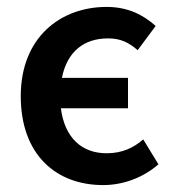

<svg xmlns="http://www.w3.org/2000/svg" viewBox="-20 -523 502 555"><path d="M278 12C334 12 392 -8 438 -48L394 -120C366 -96 334 -80 288 -80C217 -80 167 -124 156 -210H350V-298H159C174 -374 223 -412 292 -412C328 -412 351 -401 378 -378L430 -448C394 -480 350 -503 288 -503C156 -503 40 -416 40 -245C40 -76 142 12 278 12Z"/></svg>

Font: DAIFUKU Sans Semibold
Style: Regular
Weight: 600
Designer: Original font ‘Source Sans 3’ : Paul D. Hunt
Foundry: Daifuku
Version: Version 1.000